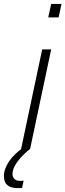

<svg xmlns="http://www.w3.org/2000/svg" viewBox="-57 -763 335 983"><path d="M190 -674 205 -743H258L243 -674ZM51 0 159 -510H205L97 0ZM35 200Q9 200 -7 192.5Q-23 185 -30 171Q-37 157 -37 138Q-37 102 -10 62.5Q17 23 66 -10L96 0Q79 13 58 34.5Q37 56 22 80.5Q7 105 7 129Q7 142 16 152.5Q25 163 47 163Q50 163 53.5 163Q57 163 64 162L56 199Q50 200 45.5 200Q41 200 35 200Z"/></svg>

Font: Saira SemiExpanded ExtraLight
Style: Italic
Weight: 250
Width: 6
Italic angle: -12°
Designer: Hector Gatti with collaboration of the Omnibus-Type team
Foundry: Omnibus-Type
Version: Version 1.101